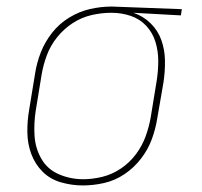

<svg xmlns="http://www.w3.org/2000/svg" viewBox="-20 -558 616 586"><path d="M233 8Q265 8 298 0.5Q331 -7 360 -26.5Q389 -46 410.5 -74Q432 -102 443.5 -133.5Q455 -165 460 -197L479 -307Q484 -340 483.5 -373Q483 -406 472.5 -435.5Q462 -465 439.5 -487Q417 -509 387 -519L532 -511L535 -530L322 -538H321Q288 -538 255 -530.5Q222 -523 191.5 -504.5Q161 -486 139 -458Q117 -430 104.5 -398Q92 -366 87 -333L69 -223Q63 -189 63.5 -154Q64 -119 75.5 -88Q87 -57 110 -34Q133 -11 166 -1.5Q199 8 233 8ZM234 -11Q195 -11 160 -26Q125 -41 106.5 -73Q88 -105 85.5 -143Q83 -181 89 -220L107 -330Q112 -360 123 -389.5Q134 -419 154.5 -444.5Q175 -470 202 -487.5Q229 -505 259.5 -512Q290 -519 320 -519Q351 -519 379 -509.5Q407 -500 426.5 -479Q446 -458 454.5 -430Q463 -402 463 -371.5Q463 -341 458 -310L440 -200Q435 -171 424.5 -142Q414 -113 395 -87.5Q376 -62 349.5 -44Q323 -26 293 -18.5Q263 -11 234 -11Z"/></svg>

Font: Iosevka Sparkle Thin Oblique
Style: Regular
Weight: 100
Italic angle: -9°
Designer: Belleve Invis
Foundry: Belleve Invis
Version: Version 4.5.0; ttfautohint (v1.8.3)